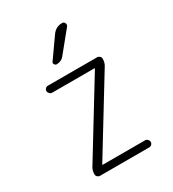

<svg xmlns="http://www.w3.org/2000/svg" viewBox="-183 -857 865 958"><g transform="rotate(-30 250.0 -377.5)"><path d="M97.7 -57.6 353.5 -475.6V-477.5Q353.5 -478.5 352.5 -478.5H108.4Q100.6 -478.5 94.2 -485.4Q87.9 -492.2 87.9 -500Q87.9 -507.8 93.8 -513.7Q99.6 -519.5 108.4 -519.5H391.6Q399.4 -519.5 405.8 -513.7Q412.1 -507.8 412.1 -500Q412.1 -477.5 402.3 -461.9L146.5 -43.9V-42Q146.5 -41 147.5 -41H391.6Q399.4 -41 405.8 -34.7Q412.1 -28.3 412.1 -20Q412.1 -11.7 406.2 -5.9Q400.4 0 391.6 0H108.4Q100.6 0 94.2 -5.9Q87.9 -11.7 87.9 -19.5Q87.9 -42 97.7 -57.6ZM267.6 -724.6Q289.1 -754.9 325.2 -754.9Q335.9 -754.9 340.3 -745.1Q344.7 -735.4 337.9 -726.6L243.2 -610.4Q228.5 -590.8 200.2 -589.8Q192.4 -589.8 187.5 -597.7Q182.6 -605.5 188.5 -612.3Z"/></g></svg>

Font: Rounded Mgen+ 1mn light
Style: Regular
Weight: 200
Designer: [Source Han Sans]
Ryoko NISHIZUKA  (kana & ideographs); Paul D. Hunt (Latin, Greek & Cyrillic); Wenlong ZHANG  (bopomofo
Version: Version 1.059.20150602